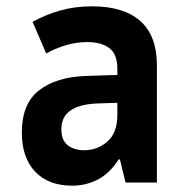

<svg xmlns="http://www.w3.org/2000/svg" viewBox="-20 -577 570 607"><path d="M208 10Q133 10 91 -34.5Q49 -79 49 -158Q49 -249 103.5 -291.5Q158 -334 254 -337L351 -340V-360Q351 -406 325.5 -425Q300 -444 256 -444Q223 -444 190 -434.5Q157 -425 126 -408L83 -508Q125 -531 171 -544Q217 -557 271 -557Q371 -557 423.5 -510.5Q476 -464 476 -371V0H377L359 -73H355Q327 -29 289.5 -9.5Q252 10 208 10ZM246 -102Q288 -102 319.5 -129.5Q351 -157 351 -214V-252L290 -250Q174 -246 174 -169Q174 -133 194.5 -117.5Q215 -102 246 -102Z"/></svg>

Font: Noto Sans Mono Condensed
Style: Bold
Weight: 700
Width: 3
Designer: Monotype Design Team
Foundry: Monotype Imaging Inc.
Version: Version 2.014